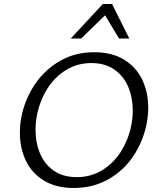

<svg xmlns="http://www.w3.org/2000/svg" viewBox="-20 -927 786 956"><path d="M79 -266Q79 -309 88 -352Q106 -436 154 -507.5Q202 -579 277.5 -623Q353 -667 449 -667Q538 -667 598.5 -629.5Q659 -592 688.5 -529.5Q718 -467 718 -391Q718 -349 709 -305Q691 -220 643 -148.5Q595 -77 519 -34Q443 9 347 9Q259 9 198.5 -28Q138 -65 108.5 -127.5Q79 -190 79 -266ZM632 -295Q641 -336 641 -376Q641 -441 618.5 -494.5Q596 -548 549.5 -580.5Q503 -613 435 -613Q364 -613 308 -578Q252 -543 216 -486Q180 -429 166 -363Q157 -323 157 -281Q157 -216 179.5 -162.5Q202 -109 248 -77Q294 -45 362 -45Q433 -45 489.5 -80Q546 -115 582 -172Q618 -229 632 -295ZM492 -907H538L624 -735H573L503 -851L384 -735H332Z"/></svg>

Font: LXGW Bright GB
Style: Italic
Weight: 400
Italic angle: -12°
Designer: Christian Thalmann (Catharsis Fonts)
Foundry: LXGW / Christian Thalmann (Catharsis Fonts) / Fontworks Inc.
Version: Version 5.510